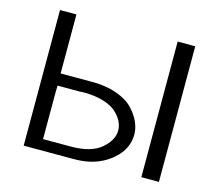

<svg xmlns="http://www.w3.org/2000/svg" viewBox="-99 -822 1087 949"><g transform="rotate(15 444.5 -347.0)"><path d="M96 0V-694H180V-392H342Q413 -392 467.5 -372.5Q522 -353 551.5 -322Q581 -291 595.5 -258.5Q610 -226 610 -194Q610 -120 547 -65.5Q484 -11 394 -2Q377 0 344 0ZM180 -56H322Q425 -56 476.5 -99.5Q528 -143 528 -194Q528 -216 517 -238.5Q506 -261 483 -282.5Q460 -304 416.5 -317.5Q373 -331 316 -331Q312 -331 304.5 -330.5Q297 -330 293 -330H181L180 -293ZM698 0V-694H788V0Z"/></g></svg>

Font: CMU Sans Serif
Style: Medium
Weight: 500
Version: Version 0.7.0